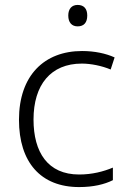

<svg xmlns="http://www.w3.org/2000/svg" viewBox="-20 -749 516 779"><path d="M295 -729C271 -729 257 -713 257 -686C257 -658 271 -642 295 -642C321 -642 334 -658 334 -686C334 -713 321 -729 295 -729ZM301 10C359 10 404 -1 438 -18V-69C400 -53 354 -41 301 -41C174 -41 116 -131 116 -264C116 -405 186 -491 312 -491C349 -491 393 -482 429 -467L445 -516C410 -532 364 -542 313 -542C160 -542 57 -443 57 -263C57 -91 145 10 301 10Z"/></svg>

Font: Noto Sans Gujarati Light
Style: Regular
Weight: 300
Designer: Jelle Bosma - Monotype Design Team, Universal Thirst
Foundry: Monotype Imaging Inc.
Version: Version 2.106